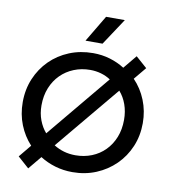

<svg xmlns="http://www.w3.org/2000/svg" viewBox="-102 -1032 1037 1160"><g transform="rotate(10 416.0 -452.0)"><path d="M149.5 39 80.5 -22.5 143.5 -99Q98.5 -147.5 73 -211.5Q47.5 -275.5 47.5 -350Q47.5 -428 75.5 -494.5Q103.5 -561 153.2 -610.5Q203 -660 270.2 -687.5Q337.5 -715 416 -715Q471 -715 520 -700.2Q569 -685.5 609.5 -659.5L677.5 -742L746.5 -681L683.5 -605Q731 -556 757.5 -490.2Q784 -424.5 784 -350Q784 -272.5 756 -206Q728 -139.5 677.8 -90Q627.5 -40.5 560.8 -12.8Q494 15 416 15Q360 15 309.5 0Q259 -15 216.5 -42ZM220 -188.5 541.5 -576Q515 -593.5 482.8 -602.8Q450.5 -612 416 -612Q362.5 -612 316.2 -593.2Q270 -574.5 235.8 -540.2Q201.5 -506 182 -457.8Q162.5 -409.5 162.5 -350Q162.5 -301 178 -260Q193.5 -219 220 -188.5ZM416 -88.5Q469.5 -88.5 515.8 -107Q562 -125.5 596.2 -160Q630.5 -194.5 649.8 -242.8Q669 -291 669 -350Q669 -401 653.5 -444.2Q638 -487.5 610 -519L283 -126Q311.5 -108 345 -98.2Q378.5 -88.5 416 -88.5ZM356.5 -781 454 -944.5H569L461 -781Z"/></g></svg>

Font: Geologica EX
Style: Regular
Weight: 400
Designer: Sindre Bremnes, Frode Helland
Foundry: Monokrom Skriftforlag AS
Version: Version 1.010;gftools[0.9.28]